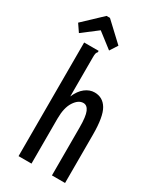

<svg xmlns="http://www.w3.org/2000/svg" viewBox="-248 -908 809 976"><g transform="rotate(30 157.0 -420.5)"><path d="M41 -667H126V-659Q120 -653 118.5 -645.5Q117 -638 117 -622V-394Q134 -434 160 -454Q186 -474 215 -474Q263 -474 288.5 -431.5Q314 -389 314 -283V0H237V-281Q237 -346 225.5 -372.5Q214 -399 192 -399Q163 -399 140 -363.5Q117 -328 117 -264V0H41ZM-6 -695 -36 -739 72 -841H92L200 -740L171 -695L83 -763Z"/></g></svg>

Font: Inconsolata ExtraCondensed SemiBold
Style: Regular
Weight: 600
Width: 2
Monospace: yes
Designer: Raph Levien, Cyreal, Brenton Simpson
Foundry: Raph Levien, Cyreal, Google
Version: Version 3.001; ttfautohint (v1.8.2.53-6de2)